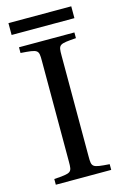

<svg xmlns="http://www.w3.org/2000/svg" viewBox="-118 -823 565 877"><g transform="rotate(-15 164.0 -384.5)"><path d="M15 -713H312V-769H15ZM33 0H295V-27C213 -33 211 -34 211 -87V-563C211 -616 213 -617 295 -623V-650H33V-623C116 -617 118 -616 118 -563V-87C118 -34 116 -33 33 -27Z"/></g></svg>

Font: erewhon
Style: Regular
Weight: 400
Version: Version 1.0.0